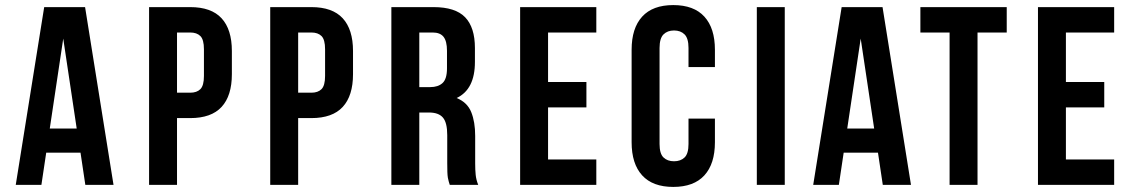

<svg xmlns="http://www.w3.org/2000/svg" viewBox="-20 -728 4461 756"><path d="M427 0H316L297 -127H162L143 0H42L154 -700H315ZM176 -222H282L229 -576Z M729 -700Q812 -700 852.5 -656Q893 -612 893 -527V-436Q893 -351 852.5 -307Q812 -263 729 -263H677V0H567V-700ZM677 -600V-363H729Q755 -363 769 -377Q783 -391 783 -429V-534Q783 -572 769 -586Q755 -600 729 -600Z M1206 -700Q1289 -700 1329.5 -656Q1370 -612 1370 -527V-436Q1370 -351 1329.5 -307Q1289 -263 1206 -263H1154V0H1044V-700ZM1154 -600V-363H1206Q1232 -363 1246 -377Q1260 -391 1260 -429V-534Q1260 -572 1246 -586Q1232 -600 1206 -600Z M1751 0Q1749 -7 1747 -13Q1745 -19 1743.5 -28Q1742 -37 1741.5 -51Q1741 -65 1741 -86V-196Q1741 -245 1724 -265Q1707 -285 1669 -285H1631V0H1521V-700H1687Q1773 -700 1811.5 -660Q1850 -620 1850 -539V-484Q1850 -376 1778 -342Q1820 -325 1835.5 -286.5Q1851 -248 1851 -193V-85Q1851 -59 1853 -39.5Q1855 -20 1863 0ZM1631 -600V-385H1674Q1705 -385 1722.5 -401Q1740 -417 1740 -459V-528Q1740 -566 1726.5 -583Q1713 -600 1684 -600Z M2138 -405H2289V-305H2138V-100H2328V0H2028V-700H2328V-600H2138Z M2795 -261V-168Q2795 -83 2753.5 -37.5Q2712 8 2631 8Q2550 8 2508.5 -37.5Q2467 -83 2467 -168V-532Q2467 -617 2508.5 -662.5Q2550 -708 2631 -708Q2712 -708 2753.5 -662.5Q2795 -617 2795 -532V-464H2691V-539Q2691 -577 2675.5 -592.5Q2660 -608 2634 -608Q2608 -608 2592.5 -592.5Q2577 -577 2577 -539V-161Q2577 -123 2592.5 -108Q2608 -93 2634 -93Q2660 -93 2675.5 -108Q2691 -123 2691 -161V-261Z M2960 -700H3070V0H2960Z M3567 0H3456L3437 -127H3302L3283 0H3182L3294 -700H3455ZM3316 -222H3422L3369 -576Z M3604 -700H3944V-600H3829V0H3719V-600H3604Z M4177 -405H4328V-305H4177V-100H4367V0H4067V-700H4367V-600H4177Z"/></svg>

Font: Bebas Neue Bold
Style: Regular
Weight: 700
Designer: Ryoichi Tsunekawa & LGV (GE)
Foundry: Free Software Foundation, Inc.
Version: Version 1.003 August 13, 2016